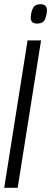

<svg xmlns="http://www.w3.org/2000/svg" viewBox="-28 -892 243 912"><path d="M164 -872Q179 -872 187 -865Q195 -858 195 -842Q193 -814 184 -797Q175 -780 148 -780Q117 -780 118 -810Q120 -838 129.5 -855Q139 -872 164 -872ZM-8 0 103 -700H167L56 0Z"/></svg>

Font: Georama ExtraCondensed
Style: Italic
Weight: 400
Width: 2
Italic angle: -9°
Designer: Jean-Baptiste Levee
Foundry: Production Type
Version: Version 1.000